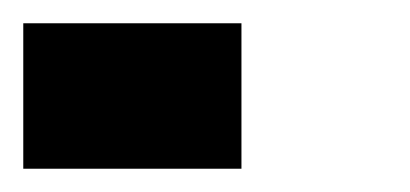

<svg xmlns="http://www.w3.org/2000/svg" viewBox="-20 -145 352 165"><path d="M0 0H187.5V-125H0Z"/></svg>

Font: Faithful 32x
Style: Semibold
Weight: 400
Foundry: Faithful Resource Pack
Version: Version 1.0; January 27, 2023